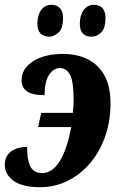

<svg xmlns="http://www.w3.org/2000/svg" viewBox="-28 -771 505 801"><path d="M139 10Q66 10 29 -16.5Q-8 -43 -8 -83Q-8 -119 17.5 -138.5Q43 -158 85 -158Q85 -103 99 -76Q113 -49 148 -49Q191 -49 222 -100Q253 -151 269 -241H131L144 -300H276Q278 -321 278.5 -333.5Q279 -346 279 -357Q279 -430 264.5 -458.5Q250 -487 221 -487Q196 -487 177 -459Q158 -431 158 -374Q107 -374 84.5 -390Q62 -406 62 -437Q62 -484 109.5 -515Q157 -546 235 -546Q292 -546 336.5 -524.5Q381 -503 407 -457.5Q433 -412 433 -340Q433 -263 409.5 -198.5Q386 -134 345.5 -87.5Q305 -41 252 -15.5Q199 10 139 10ZM354 -618Q331 -618 318 -631Q305 -644 305 -672Q305 -707 321 -729Q337 -751 364 -751Q386 -751 399 -737.5Q412 -724 412 -696Q412 -652 393.5 -635Q375 -618 354 -618ZM177 -618Q155 -618 141.5 -631Q128 -644 128 -672Q128 -707 143.5 -729Q159 -751 187 -751Q208 -751 221.5 -737.5Q235 -724 235 -696Q235 -652 216 -635Q197 -618 177 -618Z"/></svg>

Font: Noto Serif ExtraCondensed ExtraBold
Style: Italic
Weight: 800
Width: 2
Italic angle: -12°
Designer: Monotype Design Team
Foundry: Monotype Imaging Inc.
Version: Version 2.013